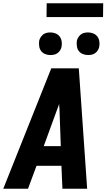

<svg xmlns="http://www.w3.org/2000/svg" viewBox="-32 -1152 652 1172"><path d="M-12 0 281 -735H449L500 0H349L343 -140H191L139 0ZM235 -260H339L331 -490Q330 -497 329.5 -504Q329 -511 329 -518Q327 -511 324.5 -504Q322 -497 319 -490ZM505 -816Q489 -816 474 -822Q459 -828 449.5 -840Q440 -852 437.5 -868.5Q435 -885 437 -902Q439 -913 445.5 -923.5Q452 -934 461.5 -941.5Q471 -949 482.5 -951.5Q494 -954 506 -954Q522 -954 537 -948Q552 -942 561.5 -930Q571 -918 574 -901.5Q577 -885 574 -868Q572 -857 566 -846.5Q560 -836 550 -828.5Q540 -821 528.5 -818.5Q517 -816 505 -816ZM275 -816Q259 -816 244 -822Q229 -828 219.5 -840Q210 -852 207.5 -868.5Q205 -885 207 -902Q209 -913 215.5 -923.5Q222 -934 231.5 -941.5Q241 -949 252.5 -951.5Q264 -954 276 -954Q292 -954 307 -948Q322 -942 331.5 -930Q341 -918 344 -901.5Q347 -885 344 -868Q342 -857 336 -846.5Q330 -836 320 -828.5Q310 -821 298.5 -818.5Q287 -816 275 -816ZM252 -1048 253 -1132H598L597 -1048Z"/></svg>

Font: Iosevka Aile Heavy Oblique
Style: Regular
Weight: 900
Italic angle: -9°
Designer: Belleve Invis
Foundry: Belleve Invis
Version: Version 31.1.0; ttfautohint (v1.8.4)